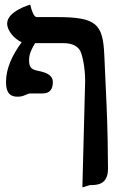

<svg xmlns="http://www.w3.org/2000/svg" viewBox="-20 -596 516 832"><path d="M164 -191C199 -191 209 -213 209 -241C209 -266 188 -281 145 -289C113 -295 106 -307 106 -336C106 -362 117 -384 132 -409H256C291 -409 316 -397 328 -375C338 -354 349 -301 349 -246L337 216C369 206 370 206 372 206C400 206 448 205 448 135C448 73 446 -45 442 -135L432 -357C426 -493 398 -522 225 -522H139C127 -522 117 -549 111 -576C111 -576 11 -548 11 -494C11 -463 42 -427 74 -413C33 -357 6 -300 6 -240C6 -190 27 -177 56 -177C74 -177 82 -181 91 -185C99 -188 106 -191 109 -191Z"/></svg>

Font: Libertinus Serif Semibold
Style: Regular
Weight: 600
Designer: Philipp H. Poll, Khaled Hosny
Foundry: Caleb Maclennan
Version: Version 7.050;RELEASE